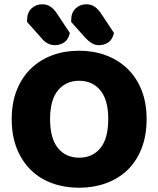

<svg xmlns="http://www.w3.org/2000/svg" viewBox="-20 -863 743 901"><path d="M351 18Q283 18 225 -3Q167 -24 125 -65Q83 -106 59 -166Q35 -226 35 -304Q35 -382 59.5 -442Q84 -502 126.5 -542.5Q169 -583 226.5 -604Q284 -625 351 -625Q418 -625 475.5 -604Q533 -583 576 -542.5Q619 -502 643.5 -442Q668 -382 668 -304Q668 -226 644 -165.5Q620 -105 577.5 -64.5Q535 -24 477 -3Q419 18 351 18ZM351 -484Q290 -484 252.5 -439.5Q215 -395 215 -304Q215 -213 252 -168Q289 -123 352 -123Q414 -123 451 -168Q488 -213 488 -304Q488 -394 451 -439Q414 -484 351 -484ZM107 -760V-767Q107 -804 128 -823.5Q149 -843 178 -843Q201 -843 218 -831Q235 -819 249 -797L308 -708Q300 -676 280.5 -663.5Q261 -651 238 -651Q218 -651 201 -661Q184 -671 173 -686ZM314 -760V-767Q314 -804 335 -823.5Q356 -843 385 -843Q408 -843 425 -831Q442 -819 456 -797L515 -708Q507 -676 487.5 -663.5Q468 -651 445 -651Q424 -651 408.5 -661.5Q393 -672 380 -686Z"/></svg>

Font: Baloo 2 Latin ExtraBold
Style: Regular
Weight: 400
Designer: Sarang Kulkarni and Ek Type
Foundry: Ek Type
Version: Version 1.001